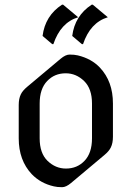

<svg xmlns="http://www.w3.org/2000/svg" viewBox="-20 -776 553 806"><path d="M364.7 -756.3Q364.7 -756.3 369.6 -756.3L432.6 -703.6Q358.9 -681.2 328.6 -590.8H323.7L283.2 -625Q293.9 -710 364.7 -756.3ZM240.2 -756.3H245.1L308.1 -703.6Q234.4 -681.2 204.1 -590.8H199.2L158.7 -625Q169.4 -710 240.2 -756.3ZM240.7 9.8Q220.2 9.8 206.1 6.3Q150.4 -6.3 113.3 -44.9Q58.6 -103 58.6 -195.3V-335.4Q58.6 -361.8 67.4 -379.9Q74.7 -395.5 94.7 -412.1L234.4 -529.3Q255.4 -546.9 272 -546.9Q292.5 -546.9 306.6 -543.5Q363.8 -529.8 399.4 -492.2Q454.1 -434.1 454.1 -341.8V-201.7Q454.1 -175.3 445.3 -157.2Q438 -141.6 418 -125L278.3 -7.8Q257.3 9.8 240.7 9.8ZM256.8 -68.4Q303.7 -68.4 334.5 -100.6Q366.2 -133.3 366.2 -195.3V-341.3Q366.2 -403.3 333.5 -435.5Q299.8 -468.3 255.9 -468.3Q209 -468.3 178.2 -436Q146.5 -403.3 146.5 -341.3V-195.3Q146.5 -133.3 179.2 -101.1Q212.9 -68.4 256.8 -68.4Z"/></svg>

Font: Gothica
Style: Book
Weight: 400
Designer: Wojciech Kalinowski "wmk69" (wmk69@o2.pl)
Foundry: Wojciech Kalinowski "wmk69" (wmk69@o2.pl)
Version: Version 2.1.0; 2021-05-14